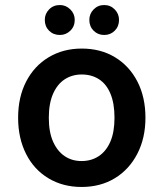

<svg xmlns="http://www.w3.org/2000/svg" viewBox="-20 -731 650 763"><path d="M304 12Q230 12 172.5 -22.5Q115 -57 83.5 -119.5Q52 -182 52 -263Q52 -345 84 -407Q116 -469 173.5 -503.5Q231 -538 305 -538Q380 -538 437 -503.5Q494 -469 526 -407Q558 -345 558 -263Q558 -182 525.5 -119.5Q493 -57 436 -22.5Q379 12 304 12ZM304 -91Q343 -91 372.5 -110.5Q402 -130 418.5 -168Q435 -206 435 -263Q435 -320 419 -358.5Q403 -397 373.5 -416Q344 -435 305 -435Q267 -435 237.5 -416Q208 -397 191 -358.5Q174 -320 174 -263Q174 -206 191 -168Q208 -130 237 -110.5Q266 -91 304 -91ZM218 -592Q192 -592 175 -609Q158 -626 158 -652Q158 -676 175 -693.5Q192 -711 218 -711Q242 -711 259.5 -693.5Q277 -676 277 -652Q277 -626 259.5 -609Q242 -592 218 -592ZM394 -592Q369 -592 352 -609Q335 -626 335 -652Q335 -676 352 -693.5Q369 -711 394 -711Q419 -711 436 -693.5Q453 -676 453 -652Q453 -626 436 -609Q419 -592 394 -592Z"/></svg>

Font: DM Sans 9pt
Style: Semibold
Weight: 600
Designer: Colophon Foundry, Jonny Pinhorn
Foundry: Colophon Foundry
Version: Version 4.004;gftools[0.9.30]